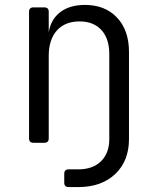

<svg xmlns="http://www.w3.org/2000/svg" viewBox="-20 -580 640 780"><path d="M259 180Q241 180 241 162V126Q241 108 259 108H298Q357 108 390.5 75Q424 42 424 -15V-360Q424 -423 392 -458Q360 -493 303 -493Q244 -493 211 -456Q178 -419 178 -353V-18Q178 0 160 0H116Q98 0 98 -18V-532Q98 -550 116 -550H160Q178 -550 178 -532V-448Q186 -501 224.5 -530.5Q263 -560 325 -560Q407 -560 455.5 -508.5Q504 -457 504 -369V-15Q504 74 448 127Q392 180 298 180Z"/></svg>

Font: Pitagon Sans Mono Light
Style: Regular
Weight: 300
Monospace: yes
Designer: Travis Tran
Foundry: Pitagon
Version: Version 1.001; ttfautohint (v1.8.4.7-5d5b);gftools[0.9.26]